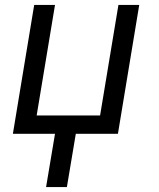

<svg xmlns="http://www.w3.org/2000/svg" viewBox="-20 -540 640 775"><path d="M166 215 202 0H32L118 -520H202L128 -74H384L458 -520H542L456 0H286L250 215Z"/></svg>

Font: Iosevka Aile Oblique
Style: Regular
Weight: 400
Italic angle: -9°
Designer: Belleve Invis
Foundry: Belleve Invis
Version: Version 31.1.0; ttfautohint (v1.8.4)